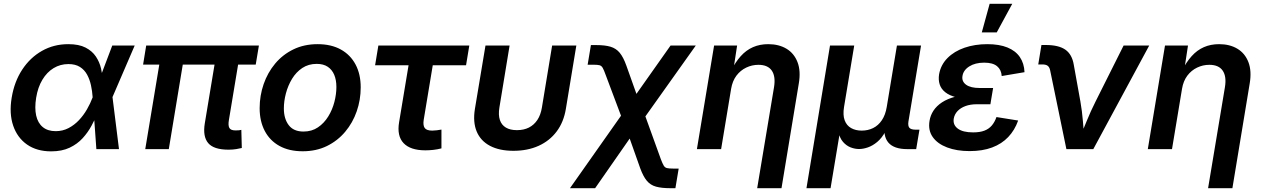

<svg xmlns="http://www.w3.org/2000/svg" viewBox="-20 -779 6602 1003"><path d="M247.1 11.7Q172.4 11.7 121.3 -23.9Q70.3 -59.6 48.8 -122.8Q27.3 -186 41 -268.6Q54.7 -352.5 96.2 -415.5Q137.7 -478.5 199.5 -513.4Q261.2 -548.3 336.9 -548.3Q392.1 -548.3 426.8 -530.5Q461.4 -512.7 480.7 -483.9Q500 -455.1 507.8 -421.4Q515.6 -387.7 517.1 -356H556.6L567.4 -273.9L601.6 0H483.4L463.9 -272Q461.9 -302.7 455.3 -333.3Q448.7 -363.8 435.1 -388.9Q421.4 -414.1 397.7 -429.2Q374 -444.3 337.4 -444.3Q294.9 -444.3 260 -423.1Q225.1 -401.9 201.4 -362.5Q177.7 -323.2 168.9 -268.6Q160.2 -214.8 168.9 -175.5Q177.7 -136.2 203.6 -115Q229.5 -93.8 271 -93.8Q307.1 -93.8 337.6 -109.6Q368.2 -125.5 392.3 -151.1Q416.5 -176.8 434.3 -207.8Q452.1 -238.8 463.4 -269L566.4 -541H683.6L566.4 -269L528.8 -189.5H490.7Q477.1 -157.7 458.3 -122.6Q439.5 -87.4 411.6 -56.9Q383.8 -26.4 343.5 -7.3Q303.2 11.7 247.1 11.7Z M1173.8 2.9Q1096.7 2.9 1067.6 -31.5Q1038.6 -65.9 1049.8 -134.3L1112.3 -511.2H1235.4L1175.8 -152.3Q1170.9 -123.5 1178.2 -110.6Q1185.5 -97.7 1210 -97.7Q1221.2 -97.7 1228.3 -98.4Q1235.4 -99.1 1240.7 -100.6L1243.2 -5.9Q1231.9 -2.9 1213.6 0Q1195.3 2.9 1173.8 2.9ZM738.8 0 823.7 -511.2H946.3L861.8 0ZM727.5 -441.4 743.7 -541H1332.5L1315.9 -441.4Z M1561 11.2Q1490.2 11.2 1439.9 -16.6Q1389.6 -44.4 1363 -95.2Q1336.4 -146 1336.4 -213.9Q1336.4 -279.3 1357.2 -339.4Q1377.9 -399.4 1417.2 -446.5Q1456.5 -493.7 1512.7 -521Q1568.8 -548.3 1639.2 -548.3Q1710 -548.3 1760.3 -520.5Q1810.5 -492.7 1837.4 -442.1Q1864.3 -391.6 1864.3 -322.8Q1864.3 -257.3 1843.5 -197.5Q1822.8 -137.7 1783.2 -90.6Q1743.7 -43.5 1687.7 -16.1Q1631.8 11.2 1561 11.2ZM1565.4 -91.8Q1608.9 -91.8 1641.1 -113.8Q1673.3 -135.7 1694.8 -170.7Q1716.3 -205.6 1726.8 -246.3Q1737.3 -287.1 1737.3 -324.7Q1737.3 -360.8 1726.1 -387.9Q1714.8 -415 1692.1 -430.2Q1669.4 -445.3 1634.8 -445.3Q1591.3 -445.3 1559.1 -423.8Q1526.9 -402.3 1505.6 -367.2Q1484.4 -332 1473.6 -291.3Q1462.9 -250.5 1462.9 -212.4Q1462.9 -158.7 1488.3 -125.2Q1513.7 -91.8 1565.4 -91.8Z M2202.1 6.3Q2124 6.3 2088.4 -31.2Q2052.7 -68.8 2064.9 -140.6L2114.3 -438H1939.5L1956.5 -541H2431.6L2414.6 -438H2240.7L2193.4 -152.8Q2189 -124 2198.7 -110.4Q2208.5 -96.7 2238.3 -96.7Q2247.6 -96.7 2262 -98.4Q2276.4 -100.1 2286.1 -102.1V-3.9Q2265.6 1.5 2244.1 3.9Q2222.7 6.3 2202.1 6.3Z M2662.1 8.8Q2588.9 8.8 2539.8 -17.1Q2490.7 -43 2470.2 -92Q2449.7 -141.1 2460.9 -210L2516.1 -541H2642.1L2588.9 -217.8Q2582.5 -178.7 2591.3 -152.3Q2600.1 -126 2622.8 -112.5Q2645.5 -99.1 2680.2 -99.1Q2715.8 -99.1 2742.7 -112.5Q2769.5 -126 2787.1 -152.3Q2804.7 -178.7 2811 -217.8L2864.3 -541H2990.7L2936 -210Q2924.8 -141.6 2888.2 -92.5Q2851.6 -43.5 2793.9 -17.3Q2736.3 8.8 2662.1 8.8Z M2957.5 204.1 3273.9 -245.1H3324.7L3432.1 52.2Q3440.9 75.7 3447.3 86.2Q3453.6 96.7 3464.4 99.1Q3475.1 101.6 3496.1 101.6H3525.4L3508.3 204.1H3481.9Q3436 204.1 3407 196Q3377.9 188 3359.1 165.5Q3340.3 143.1 3324.7 100.6L3269.5 -55.2L3088.9 204.1ZM3247.1 -113.3 3144 -387.7Q3134.8 -413.6 3128.4 -424.6Q3122.1 -435.5 3112.1 -438.2Q3102.1 -440.9 3080.6 -440.9H3049.8L3066.9 -543.5H3095.2Q3140.6 -543.5 3169.4 -534.9Q3198.2 -526.4 3217.3 -503.4Q3236.3 -480.5 3252 -436.5L3304.7 -288.6L3482.9 -541H3614.7L3310.5 -113.3Z M3799.3 -314.9 3747.1 0H3620.6L3710.4 -541H3830.6L3810.1 -406.7H3797.4Q3821.3 -454.1 3849.6 -485.6Q3877.9 -517.1 3913.6 -532.7Q3949.2 -548.3 3993.2 -548.3Q4048.8 -548.3 4088.6 -524.4Q4128.4 -500.5 4146.2 -454.3Q4164.1 -408.2 4152.8 -342.3L4062.5 204.1H3935.5L4023.4 -323.2Q4032.7 -379.4 4012 -409.9Q3991.2 -440.4 3941.9 -440.4Q3908.7 -440.4 3878.4 -426Q3848.1 -411.6 3827.1 -383.8Q3806.2 -356 3799.3 -314.9Z M4192.9 204.1 4315.9 -541H4442.4L4389.2 -220.2Q4382.3 -177.7 4392.6 -150.4Q4402.8 -123 4426.3 -109.9Q4449.7 -96.7 4481.4 -96.7Q4514.2 -96.7 4541.3 -110.1Q4568.4 -123.5 4586.9 -151.1Q4605.5 -178.7 4612.3 -220.2L4665.5 -541H4791.5L4725.6 -144Q4722.2 -121.1 4730.7 -111.3Q4739.3 -101.6 4763.7 -101.6H4783.2L4766.1 0H4719.7Q4649.9 0 4620.8 -34.2Q4591.8 -68.4 4603 -133.8L4611.3 -183.1H4633.8Q4625 -128.9 4606 -93.3Q4586.9 -57.6 4562.7 -37.6Q4538.6 -17.6 4513.7 -9Q4488.8 -0.5 4467.8 -0.5Q4446.3 -0.5 4423.8 -9Q4401.4 -17.6 4383.8 -37.8Q4366.2 -58.1 4358.9 -93.5Q4351.6 -128.9 4360.4 -183.1H4383.3L4318.8 204.1Z M5045.4 10.3Q4978 10.3 4927.7 -8.8Q4877.4 -27.8 4852.5 -63.2Q4827.6 -98.6 4835.9 -147.9Q4840.3 -176.3 4856.4 -200.9Q4872.6 -225.6 4901.1 -244.4Q4929.7 -263.2 4971.9 -274.2Q5014.2 -285.2 5071.3 -285.2H5162.1L5153.8 -234.4H5083.5Q5049.3 -234.4 5023.4 -224.9Q4997.6 -215.3 4981.9 -198.5Q4966.3 -181.6 4962.4 -159.7Q4957 -127 4983.4 -107.2Q5009.8 -87.4 5063.5 -87.4Q5098.6 -87.4 5122.3 -96.4Q5146 -105.5 5161.1 -123.3Q5176.3 -141.1 5185.5 -167.5L5298.8 -149.4Q5280.8 -98.6 5246.8 -63Q5212.9 -27.3 5162.6 -8.5Q5112.3 10.3 5045.4 10.3ZM5068.8 -261.2Q5014.2 -261.2 4976.8 -270.5Q4939.5 -279.8 4917.7 -297.4Q4896 -314.9 4888.7 -338.6Q4881.3 -362.3 4885.7 -390.6Q4894.5 -440.4 4929.7 -475.8Q4964.8 -511.2 5018.8 -529.8Q5072.8 -548.3 5137.7 -548.3Q5200.2 -548.3 5242.7 -531Q5285.2 -513.7 5307.6 -481Q5330.1 -448.2 5332 -401.9L5212.9 -381.8Q5210.9 -414.6 5188.7 -433.1Q5166.5 -451.7 5121.6 -451.7Q5074.2 -451.7 5043.2 -431.9Q5012.2 -412.1 5007.8 -381.3Q5003.4 -353.5 5026.9 -336.4Q5050.3 -319.3 5098.1 -319.3H5168L5158.2 -261.2ZM5108.9 -609.9 5149.9 -759.3H5268.1L5187 -609.9Z M5550.8 0 5465.8 -412.1Q5462.4 -428.2 5453.1 -435.3Q5443.8 -442.4 5424.8 -442.4H5403.8L5420.4 -543.9H5443.8Q5510.7 -543.9 5545.7 -519.3Q5580.6 -494.6 5589.4 -440.4L5624 -248.5Q5632.8 -198.2 5637 -146.7Q5641.1 -95.2 5645.5 -43.5H5614.3Q5636.2 -95.7 5657 -147Q5677.7 -198.2 5703.1 -248.5L5849.6 -541H5983.4L5691.4 0Z M6154.8 -314.9 6102.5 0H5976.1L6065.9 -541H6186L6165.5 -406.7H6152.8Q6176.8 -454.1 6205.1 -485.6Q6233.4 -517.1 6269 -532.7Q6304.7 -548.3 6348.6 -548.3Q6404.3 -548.3 6444.1 -524.4Q6483.9 -500.5 6501.7 -454.3Q6519.5 -408.2 6508.3 -342.3L6418 204.1H6291L6378.9 -323.2Q6388.2 -379.4 6367.4 -409.9Q6346.7 -440.4 6297.4 -440.4Q6264.2 -440.4 6233.9 -426Q6203.6 -411.6 6182.6 -383.8Q6161.6 -356 6154.8 -314.9Z"/></svg>

Font: Inter 17pt SemiBold
Style: Italic
Weight: 600
Italic angle: -9.3988°
Version: Version 4.001;git-66647c0bb